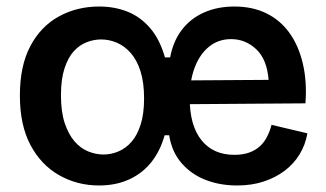

<svg xmlns="http://www.w3.org/2000/svg" viewBox="-20 -556 1000 589"><path d="M284 13Q217 13 161.5 -18.5Q106 -50 73.5 -111Q41 -172 41 -263Q41 -354 73 -414.5Q105 -475 160.5 -505.5Q216 -536 284 -536Q331 -536 370.5 -520.5Q410 -505 440 -470.5Q470 -436 486 -380H502Q511 -429 537.5 -464Q564 -499 605.5 -517.5Q647 -536 699 -536Q755 -536 797.5 -515Q840 -494 868 -455Q896 -416 909 -361Q922 -306 917 -239L504 -236V-309L804 -311Q799 -374 766 -405Q733 -436 689 -436Q650 -436 621.5 -413Q593 -390 577.5 -349.5Q562 -309 562 -254Q562 -171 598 -126Q634 -81 699 -81Q725 -81 744.5 -88Q764 -95 777.5 -107.5Q791 -120 799.5 -137Q808 -154 813 -173L923 -147Q917 -112 899 -82.5Q881 -53 853 -32Q825 -11 788.5 1Q752 13 707 13Q655 13 611 -4Q567 -21 537 -55.5Q507 -90 499 -141H485Q472 -94 445 -59.5Q418 -25 377 -6Q336 13 284 13ZM298 -82Q321 -82 343.5 -91.5Q366 -101 383.5 -121Q401 -141 411.5 -174Q422 -207 422 -254Q422 -303 411 -337.5Q400 -372 381 -393.5Q362 -415 338.5 -425Q315 -435 290 -435Q268 -435 246 -426.5Q224 -418 206.5 -399Q189 -380 178 -346.5Q167 -313 167 -264Q167 -213 178.5 -178.5Q190 -144 208.5 -122.5Q227 -101 250.5 -91.5Q274 -82 298 -82Z"/></svg>

Font: Bricolage Grotesque 18pt SemiBold
Style: Regular
Weight: 600
Version: Version 1.001;gftools[0.9.33.dev8+g029e19f]